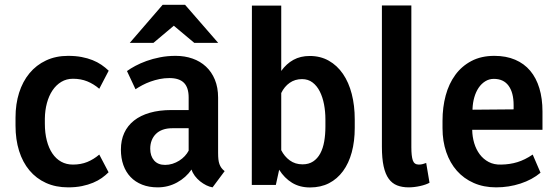

<svg xmlns="http://www.w3.org/2000/svg" viewBox="-20 -785 2367 815"><path d="M289.6 -86.4Q323.2 -86.4 350.3 -97.4Q377.4 -108.4 401.4 -128.9L440.9 -53.7Q428.2 -41 412.1 -29.5Q396 -18.1 375 -9.3Q354 -0.5 327.9 4.9Q301.8 10.3 269 10.3Q216.8 10.3 175.3 -8.5Q133.8 -27.3 105 -61.8Q76.2 -96.2 61 -144.5Q45.9 -192.9 45.9 -251.5V-286.1Q45.9 -343.3 61 -391.1Q76.2 -439 105 -473.9Q133.8 -508.8 175.3 -528.3Q216.8 -547.9 269 -547.9Q300.8 -547.9 326.4 -543Q352.1 -538.1 372.8 -529.8Q393.6 -521.5 410.4 -510Q427.2 -498.5 441.4 -484.9L401.4 -408.2Q377.4 -428.7 350.3 -439.7Q323.2 -450.7 289.6 -450.7Q262.2 -450.7 240.2 -437.5Q218.3 -424.3 202.9 -401.4Q187.5 -378.4 179.2 -347.7Q170.9 -316.9 170.4 -281.7V-260.3Q170.4 -220.7 178.7 -188.5Q187 -156.2 202.4 -133.5Q217.8 -110.8 239.7 -98.6Q261.7 -86.4 289.6 -86.4Z M680.7 -85Q696.8 -85 712.2 -89.8Q727.5 -94.7 740.7 -103Q753.9 -111.3 764.2 -122.3Q774.4 -133.3 780.8 -145.5V-240.7H711.4Q688.5 -240.7 670.9 -234.4Q653.3 -228 641.6 -216.3Q629.9 -204.6 623.8 -188.7Q617.7 -172.9 617.7 -153.8Q617.7 -123 634 -104Q650.4 -85 680.7 -85ZM933.6 -58.6 882.3 10.3Q869.6 8.3 855.7 1.5Q841.8 -5.4 829.3 -15.4Q816.9 -25.4 807.1 -38.3Q797.4 -51.3 793 -65.4Q769.5 -31.2 731.7 -10.5Q693.8 10.3 649.4 10.3Q612.3 10.3 583.3 -1.2Q554.2 -12.7 534.2 -33.7Q514.2 -54.7 503.7 -84.2Q493.2 -113.8 493.2 -149.9Q493.2 -189.5 507.3 -220.5Q521.5 -251.5 548.8 -273.2Q576.2 -294.9 616.2 -306.4Q656.2 -317.9 708 -317.9H780.8V-371.1Q780.8 -413.6 760.7 -433.6Q740.7 -453.6 699.2 -453.6Q677.7 -453.6 657.5 -449.5Q637.2 -445.3 618.9 -438.7Q600.6 -432.1 584.5 -423.6Q568.4 -415 555.2 -406.2L519 -483.4Q533.7 -494.1 554.7 -505.4Q575.7 -516.6 601.8 -526.1Q627.9 -535.6 659.2 -541.7Q690.4 -547.9 725.6 -547.9Q764.2 -547.9 797.1 -536.4Q830.1 -524.9 854.2 -502.4Q878.4 -480 892.1 -446.8Q905.8 -413.6 905.8 -370.6V-136.2Q905.8 -120.6 907 -109.1Q908.2 -97.7 911.4 -88.6Q914.6 -79.6 919.9 -72.3Q925.3 -64.9 933.6 -58.6ZM765.6 -764.6 906.2 -603H804.7L717.8 -675.8L631.3 -603H530.8L670.4 -764.6Z M1485.8 -242.2Q1485.8 -185.1 1473.1 -138.4Q1460.4 -91.8 1436 -58.6Q1411.6 -25.4 1376.5 -7.3Q1341.3 10.7 1295.9 10.7Q1252 10.7 1219.5 -9.3Q1187 -29.3 1165 -64.5L1150.9 0H1048.8L1049.3 -761.2H1173.8V-483.9Q1195.8 -514.6 1225.6 -531Q1255.4 -547.4 1294.9 -547.4Q1340.3 -547.4 1375.7 -527.3Q1411.1 -507.3 1435.8 -471.4Q1460.4 -435.5 1473.1 -386.2Q1485.8 -336.9 1485.8 -278.3ZM1361.3 -278.3Q1361.3 -311 1355.5 -341.8Q1349.6 -372.6 1337.6 -396.5Q1325.7 -420.4 1306.9 -434.8Q1288.1 -449.2 1262.2 -449.2Q1231.9 -449.2 1209.5 -433.3Q1187 -417.5 1173.8 -390.1V-147.5Q1187 -121.1 1210 -104.2Q1232.9 -87.4 1264.2 -87.4Q1290.5 -87.4 1309.1 -99.6Q1327.6 -111.8 1339.4 -133.5Q1351.1 -155.3 1356.2 -184.6Q1361.3 -213.9 1361.3 -248Z M1601.1 -761.7H1726.1V-160.2Q1726.1 -122.6 1732.2 -104.5Q1738.3 -86.4 1757.8 -86.4Q1767.1 -86.4 1774.7 -88.6Q1782.2 -90.8 1789.1 -93.3L1803.2 -9.3Q1796.4 -5.4 1785.9 -1.7Q1775.4 2 1763.4 4.6Q1751.5 7.3 1738.8 8.8Q1726.1 10.3 1714.8 10.3Q1687 10.3 1665.8 2Q1644.5 -6.3 1630.1 -26.1Q1615.7 -45.9 1608.4 -79.1Q1601.1 -112.3 1601.1 -162.1Z M2085.9 10.3Q2033.2 10.3 1991 -8.3Q1948.7 -26.9 1919.4 -60.1Q1890.1 -93.3 1874.3 -139.4Q1858.4 -185.5 1858.4 -240.7V-272.5Q1858.4 -329.6 1871.8 -379.6Q1885.3 -429.7 1912.6 -467Q1939.9 -504.4 1981.2 -526.1Q2022.5 -547.9 2078.6 -547.9Q2128.4 -547.9 2166.7 -531.5Q2205.1 -515.1 2230.7 -484.6Q2256.3 -454.1 2269.5 -410.4Q2282.7 -366.7 2282.7 -312V-233.9H2013.2Q2005.9 -233.9 1998.8 -234.1Q1991.7 -234.4 1984.4 -233.9Q1984.9 -204.6 1992.9 -177.5Q2001 -150.4 2016.4 -129.9Q2031.7 -109.4 2054.4 -97.4Q2077.1 -85.4 2107.4 -86.4Q2144 -86.9 2176 -96.7Q2208 -106.4 2241.2 -128.9L2274.4 -51.8Q2238.8 -22 2189.5 -5.9Q2140.1 10.3 2085.9 10.3ZM2076.2 -450.2Q2056.2 -450.2 2039.8 -439.9Q2023.4 -429.7 2011.7 -412.4Q2000 -395 1993.4 -372.1Q1986.8 -349.1 1985.8 -323.7V-319.3L2160.2 -320.8V-338.9Q2160.2 -391.6 2138.9 -420.9Q2117.7 -450.2 2076.2 -450.2Z"/></svg>

Font: Ufes Sans SemiBold
Style: Regular
Weight: 600
Designer: Ricardo Esteves & Filipe Motta
Foundry: ProDesignUfes - Ricardo Esteves, Filipe Motta (This is a derivative work, based on Roboto family, by Christian Robertson
Version: Version 2.0